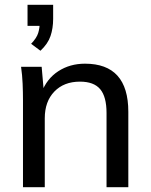

<svg xmlns="http://www.w3.org/2000/svg" viewBox="-20 -782 629 802"><path d="M202 -762V-703Q202 -664 191 -631.5Q180 -599 149 -570L110 -599Q133 -623 139.5 -644Q146 -665 146 -689L171 -674H95V-762ZM76 0V-362Q76 -397 74.5 -432.5Q73 -468 68 -503H154L163 -400L153 -394Q175 -453 223.5 -484.5Q272 -516 335 -516Q516 -516 516 -315V0H425V-310Q425 -378 398.5 -409.5Q372 -441 314 -441Q247 -441 207 -399.5Q167 -358 167 -288V0Z"/></svg>

Font: Muli Medium
Style: Regular
Weight: 500
Designer: Vernon Adams
Foundry: Vernon Adams
Version: Version 2.100; ttfautohint (v1.8.1.43-b0c9)